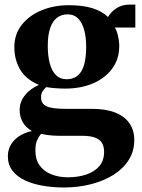

<svg xmlns="http://www.w3.org/2000/svg" viewBox="-20 -560 612 830"><path d="M256 250.5Q209 250.5 165.2 243Q121.5 235.5 87.5 219.5Q53.5 203.5 33.8 177.8Q14 152 14 115.5Q14 87.5 27.2 65.2Q40.5 43 64.2 27.8Q88 12.5 118 6.5Q91.5 -9 78.2 -31.8Q65 -54.5 65 -85.5Q65 -109.5 75.8 -129.8Q86.5 -150 105.2 -166.2Q124 -182.5 148.5 -193Q92 -216.5 67 -259.5Q42 -302.5 42 -356Q42 -412.5 74.5 -453.2Q107 -494 160.5 -515.8Q214 -537.5 277.5 -537.5Q337 -537.5 378.8 -524.8Q420.5 -512 447 -486.5Q458.5 -507.5 482.5 -523.8Q506.5 -540 538 -540H565V-441H476Q482 -433.5 486 -420.2Q490 -407 492.8 -391.2Q495.5 -375.5 495.5 -361.5Q495.5 -304.5 465 -263.2Q434.5 -222 381.8 -199.5Q329 -177 261.5 -177Q240.5 -177 218.5 -178.8Q196.5 -180.5 180 -183.5Q170 -175 163.8 -164.8Q157.5 -154.5 157.5 -139Q157.5 -111.5 181 -100.5Q204.5 -89.5 263.5 -89.5H376.5Q437 -89.5 477.8 -73.5Q518.5 -57.5 539.5 -27.2Q560.5 3 560.5 45.5Q560.5 93 536.8 131Q513 169 471 195.5Q429 222 373.8 236.2Q318.5 250.5 256 250.5ZM271.5 206.5Q318 206.5 353.8 194.2Q389.5 182 409.8 157.8Q430 133.5 430 96.5Q430 73.5 421 58Q412 42.5 390.8 34.8Q369.5 27 334 27H235.5Q212.5 27 192.5 24.5Q172.5 22 158 18.5Q148 29.5 140.5 46Q133 62.5 133 90.5Q133 129.5 151.2 155Q169.5 180.5 201 193.2Q232.5 206 271.5 206.5ZM268 -217.5Q311 -217.5 331.8 -252.2Q352.5 -287 352.5 -358Q352.5 -400.5 343.5 -432Q334.5 -463.5 317 -480.8Q299.5 -498 272.5 -498Q245.5 -498 226.2 -483.2Q207 -468.5 196.8 -438.2Q186.5 -408 186.5 -361Q186.5 -319 195 -286.5Q203.5 -254 221.5 -235.8Q239.5 -217.5 268 -217.5Z"/></svg>

Font: Merriweather 96pt
Style: Bold
Weight: 700
Version: Version 2.100